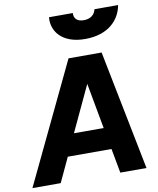

<svg xmlns="http://www.w3.org/2000/svg" viewBox="-132 -1095 970 1177"><g transform="rotate(-10 352.5 -507.0)"><path d="M-27 0H149L220 -152H492L520 0H683L535 -745H329ZM255 -1014C246 -932 303 -844 451 -844C600 -844 670 -928 685 -1014H538C530 -979 503 -959 462 -959C422 -959 401 -979 403 -1014ZM282 -287 415 -571 467 -287Z"/></g></svg>

Font: Mluvka ExtraBold
Style: Italic
Weight: 800
Italic angle: -8°
Designer: Modified by Jiří Krblich, Original typeface by Gumpita Rahayu
Foundry: Gumpita Rahayu & Jiří Krblich
Version: Version 2.000;Glyphs 3.1.1 (3134)